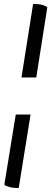

<svg xmlns="http://www.w3.org/2000/svg" viewBox="-20 -754 260 974"><path d="M89 -361 148 -734Q178 -734 196 -728.5Q214 -723 220 -717L164 -361ZM75 200Q46 200 27 194.5Q8 189 2 183L60 -173H135Z"/></svg>

Font: Petrona SemiBold
Style: Italic
Weight: 600
Italic angle: -9°
Designer: Ringo R. Seeber
Foundry: Ringo R. Seeber
Version: Version 2.001; ttfautohint (v1.8.3)